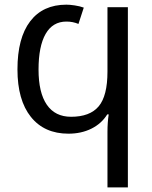

<svg xmlns="http://www.w3.org/2000/svg" viewBox="-20 -567 656 827"><path d="M266.1 -474.1Q207 -474.1 176.5 -420.9Q146 -367.7 146 -267.1Q146 -168 181.6 -116Q217.3 -64 286.1 -64Q367.2 -64 405 -108.9Q442.9 -153.8 442.9 -258.8V-536.1H530.8V240.2H442.9V1Q442.9 -40 448.2 -74.2H441.9Q417.5 -34.7 373.8 -12.9Q330.1 8.8 274.9 8.8Q170.9 8.8 113 -63.5Q55.2 -135.7 55.2 -268.1Q55.2 -403.3 109.9 -475.1Q164.6 -546.9 266.1 -546.9Q280.3 -546.9 302 -543.7Q323.7 -540.5 340.8 -534.2L317.9 -463.9Q293.9 -474.1 266.1 -474.1Z"/></svg>

Font: NotoSans
Style: Regular
Weight: 400
Designer: Monotype Design team
Foundry: Monotype Imaging Inc.
Version: Version 1.04; ttfautohint (v1.4.1)